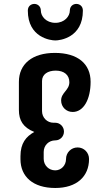

<svg xmlns="http://www.w3.org/2000/svg" viewBox="-20 -937 540 957"><path d="M253.4 -673.3C141.1 -673.3 74.2 -618.2 74.2 -528.8V-388.7C74.2 -337.4 94.7 -301.8 150.9 -279.3C109.9 -256.3 82 -223.6 82 -158.2V-143.6C82 -56.6 144.5 0 255.4 0C361.8 0 423.8 -56.6 423.8 -144.5C423.8 -176.3 398.9 -202.1 366.7 -202.1C334.5 -202.1 309.1 -176.3 309.1 -144.5C309.1 -112.3 284.7 -87.9 255.4 -87.9C222.7 -87.9 197.8 -113.3 197.8 -145.5V-179.7C197.8 -212.4 223.1 -237.3 255.4 -237.3C279.8 -237.3 298.8 -256.8 298.8 -281.2C298.8 -305.2 279.8 -325.2 255.4 -325.2H246.6C215.3 -325.2 189.5 -350.1 189.5 -383.3V-533.2C189.5 -566.4 217.8 -585 257.8 -585C299.3 -585 325.7 -563.5 325.7 -527.3C325.7 -486.8 284.7 -476.1 284.7 -436C284.7 -403.8 310.1 -378.9 342.3 -378.9C396.5 -378.9 431.6 -441.4 431.6 -529.3C431.6 -619.1 367.2 -673.3 253.4 -673.3ZM255.9 -823.2C209.5 -823.2 183.6 -856.4 183.6 -884.3C183.6 -904.8 168 -917.5 151.4 -917.5C135.7 -917.5 118.7 -907.2 118.7 -884.3C118.7 -749.5 232.4 -735.4 255.9 -735.4C279.3 -735.4 393.1 -749.5 393.1 -884.3C393.1 -907.2 376 -917.5 360.4 -917.5C343.3 -917.5 328.1 -904.8 328.1 -884.3C328.1 -856.4 302.2 -823.2 255.9 -823.2Z"/></svg>

Font: Supermercado One
Style: Regular
Weight: 400
Designer: James Grieshaber
Foundry: James Grieshaber
Version: Version 1.002